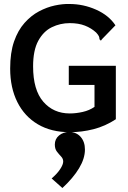

<svg xmlns="http://www.w3.org/2000/svg" viewBox="-20 -652 640 963"><path d="M330 11Q237 11 170 -28.5Q103 -68 67 -140Q31 -212 31 -308Q31 -388 50.5 -444Q70 -500 103 -537Q136 -574 175.5 -595Q215 -616 255 -624.5Q295 -633 328 -632Q398 -632 462 -603.5Q526 -575 559 -525L492 -456L486 -448L479 -455Q479 -463 476 -470Q473 -477 462 -489Q438 -511 406 -523.5Q374 -536 330 -536Q282 -536 240 -515.5Q198 -495 172 -447.5Q146 -400 146 -319Q146 -201 197 -142Q248 -83 330 -83Q361 -83 394.5 -90.5Q428 -98 454 -116V-226H325V-322H561V-54Q508 -19 449 -4Q390 11 330 11ZM293 291 239 243Q267 219 282 196Q297 173 297 158Q297 144 286.5 133Q276 122 265.5 108.5Q255 95 255 73Q255 45 276 27.5Q297 10 327 10Q363 10 384.5 34.5Q406 59 406 98Q406 143 376.5 192Q347 241 293 291Z"/></svg>

Font: Inconsolata Expanded Bold
Style: Regular
Weight: 700
Width: 7
Monospace: yes
Designer: Raph Levien, Cyreal, Brenton Simpson
Foundry: Raph Levien, Cyreal, Google
Version: Version 3.001; ttfautohint (v1.8.2.53-6de2)